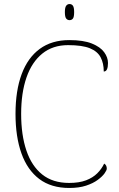

<svg xmlns="http://www.w3.org/2000/svg" viewBox="-20 -923 590 953"><path d="M324 10Q234 10 175 -34.5Q116 -79 86.5 -161.5Q57 -244 57 -358Q57 -473 87.5 -555Q118 -637 177.5 -680.5Q237 -724 324 -724Q394 -724 436 -707Q478 -690 497 -664Q516 -638 516 -610Q516 -590 511 -579Q506 -568 495 -568Q495 -609 479.5 -638.5Q464 -668 426 -683.5Q388 -699 318 -699Q242 -699 190 -657Q138 -615 111.5 -538.5Q85 -462 85 -358Q85 -253 111 -176Q137 -99 189.5 -57Q242 -15 323 -15Q373 -15 407 -28Q441 -41 463 -63Q485 -85 497 -111Q504 -107 507 -100.5Q510 -94 510 -86Q510 -78 499 -62.5Q488 -47 465 -30Q442 -13 407 -1.5Q372 10 324 10ZM325 -823Q315 -823 308.5 -831Q302 -839 302 -863Q302 -886 308.5 -894.5Q315 -903 325 -903Q336 -903 342 -894.5Q348 -886 348 -863Q348 -839 342 -831Q336 -823 325 -823Z"/></svg>

Font: Noto Serif Bengali Thin
Style: Regular
Weight: 250
Version: Version 2.003